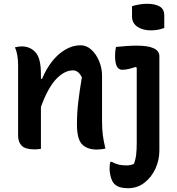

<svg xmlns="http://www.w3.org/2000/svg" viewBox="-20 -788 940 1018"><path d="M680 -755Q695 -760 717 -764Q739 -768 760 -768Q801 -768 826 -754Q851 -740 851 -706V-640Q819 -627 780 -627Q736 -627 708 -646.5Q680 -666 680 -700ZM197 1Q187 3 179 3.5Q171 4 163 4Q114 4 95 -15.5Q76 -35 76 -68V-441Q76 -469 72 -493.5Q68 -518 59 -537Q68 -539 77 -540.5Q86 -542 95 -542Q140 -542 168.5 -510.5Q197 -479 197 -395V-370H203Q224 -421 255.5 -461.5Q287 -502 326.5 -525Q366 -548 407 -548Q439 -548 465 -524Q491 -500 506 -463Q521 -426 521 -388V-149Q521 -105 525 -73Q529 -41 539 0Q528 2 517 3.5Q506 5 494 5Q443 5 415.5 -22.5Q388 -50 388 -129Q388 -189 395 -248Q402 -307 414 -378Q396 -415 367 -415Q322 -415 278 -369Q234 -323 197 -221ZM705 -546Q825 -546 825 -490V10Q825 61 804 106.5Q783 152 745.5 181Q708 210 658 210Q635 210 617.5 205Q600 200 586 187Q575 176 568 152.5Q561 129 561 104Q561 85 565 70H571Q593 81 610.5 85Q628 89 651 89Q672 89 690 81Q699 58 702 31Q705 4 705 -30V-429L699 -433Q679 -426 661 -422Q643 -418 628 -418Q590 -418 590 -492Q590 -519 595 -539Q621 -542 650.5 -544Q680 -546 705 -546Z"/></svg>

Font: Recursive Sn Csl St SmB
Style: Regular
Weight: 600
Version: Version 1.079;hotconv 1.0.112;makeotfexe 2.5.65598; ttfautoh